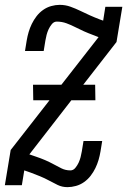

<svg xmlns="http://www.w3.org/2000/svg" viewBox="-20 -763 524 791"><path d="M258 8Q236 8 217.5 -1Q199 -10 181.5 -19.5Q164 -29 144.5 -37Q125 -45 106 -52L80 -61L70 0H0L24 -145L184 -350H117L116 -414H233L386 -610L363 -619Q344 -626 326 -634Q308 -642 290.5 -651Q273 -660 254 -667Q235 -674 214 -674Q202 -674 193.5 -663.5Q185 -653 180 -642Q175 -631 172 -619.5Q169 -608 167 -596L160 -553H83L90 -596Q93 -614 98 -631Q103 -648 111 -664.5Q119 -681 130.5 -696Q142 -711 157.5 -722Q173 -733 191 -738Q209 -743 226 -743Q249 -743 270 -735.5Q291 -728 310.5 -718.5Q330 -709 350 -700Q370 -691 391 -683L405 -678L414 -735H484L460 -590L323 -414H372L373 -350H274L101 -127L130 -117Q148 -111 165.5 -103.5Q183 -96 199.5 -87Q216 -78 233 -69.5Q250 -61 270 -61Q282 -61 290.5 -71.5Q299 -82 304 -93Q309 -104 312 -115.5Q315 -127 317 -139L324 -182H401L394 -139Q391 -121 386 -104Q381 -87 373 -70.5Q365 -54 353.5 -39Q342 -24 326.5 -13Q311 -2 293 3Q275 8 258 8Z"/></svg>

Font: Iosevka QP
Style: Italic
Weight: 400
Italic angle: -9°
Designer: Belleve Invis
Foundry: Belleve Invis
Version: Version 20.0.0; ttfautohint (v1.8.4)